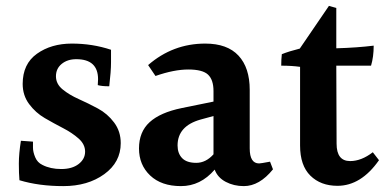

<svg xmlns="http://www.w3.org/2000/svg" viewBox="-20 -666 1326 652"><path d="M57 -381Q57 -449 105.5 -483.5Q154 -518 224 -518Q294 -518 357 -497Q357 -485 357 -454.5Q357 -424 351 -373Q325 -373 312 -377Q313 -388 313 -397Q313 -465 239 -465Q209 -465 189.5 -449Q170 -433 170 -407Q170 -381 192.5 -362.5Q215 -344 247.5 -329.5Q280 -315 312.5 -297.5Q345 -280 367.5 -250Q390 -220 390 -180Q390 -115 334 -74.5Q278 -34 195 -34Q112 -34 46 -54Q44 -77 44 -110.5Q44 -144 51 -188Q53 -188 92 -185Q92 -179 92 -164.5Q92 -150 99.5 -132Q107 -114 124 -106Q151 -92 188 -92Q225 -92 247 -109Q269 -126 269 -151Q269 -176 247 -195.5Q225 -215 194 -231Q163 -247 132 -265Q101 -283 79 -312.5Q57 -342 57 -381Z M583 -172Q583 -145 598.5 -129Q614 -113 646.5 -113Q679 -113 705 -142V-272L661 -260Q583 -238 583 -172ZM808 -34Q774 -34 746.5 -48.5Q719 -63 709 -90Q661 -34 594.5 -34Q528 -34 490 -70Q452 -106 452 -162Q452 -218 488 -251Q524 -284 597 -299L705 -321V-357Q705 -395 686.5 -412.5Q668 -430 619.5 -430Q571 -430 508 -408L483 -445Q567 -518 677 -518Q752 -518 790 -477Q828 -436 828 -361V-162Q828 -111 860 -111Q865 -111 897 -117L907 -91Q861 -34 808 -34Z M1126 -35Q1069 -35 1034 -69.5Q999 -104 999 -172V-439Q971 -443 935 -443Q935 -464 937 -482Q962 -492 998 -501L1097 -646L1122 -639V-502Q1192 -504 1249 -511Q1249 -473 1240 -443H1122L1123 -178Q1123 -119 1169 -119Q1207 -119 1246 -149L1267 -122Q1206 -35 1126 -35Z"/></svg>

Font: Halant SemiBold
Style: Regular
Weight: 600
Designer: Hitesh Malaviya (Devanagari), Satya Rajpurohit (Latin)
Foundry: Indian Type Foundry
Version: Version 1.101;PS 1.0;hotconv 1.0.78;makeotf.lib2.5.61930; tt